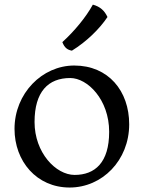

<svg xmlns="http://www.w3.org/2000/svg" viewBox="-20 -796 623 833"><path d="M43 -236.8C43 -96.7 138.7 17.6 282.2 17.6C423.3 17.6 540.5 -100.1 540.5 -256.8C540.5 -401.4 450.2 -511.7 302.2 -511.7C162.6 -511.7 43 -390.6 43 -236.8ZM129.9 -266.6C129.9 -397.9 189 -457.5 284.7 -457.5C359.4 -457.5 453.6 -364.3 453.6 -224.1C453.6 -90.8 392.1 -37.1 303.7 -37.1C222.2 -37.1 129.9 -133.8 129.9 -266.6ZM292 -576.2C355.5 -615.2 412.6 -671.4 446.3 -722.2C433.6 -749.5 415 -767.1 382.8 -775.9C353 -721.2 301.3 -659.2 250.5 -613.3C259.8 -588.9 272.5 -579.6 292 -576.2Z"/></svg>

Font: Trykker
Style: Regular
Weight: 400
Designer: Magnus Gaarde
Foundry: Magnus Gaarde
Version: Version 1.001